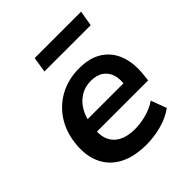

<svg xmlns="http://www.w3.org/2000/svg" viewBox="-194 -833 974 974"><g transform="rotate(-45 293.0 -346.0)"><path d="M301 10Q213 10 154.5 -20.5Q96 -51 69 -107Q42 -163 48 -237Q54 -316 90.5 -376Q127 -436 189 -471Q251 -506 332 -506Q410 -506 459.5 -472.5Q509 -439 529 -380Q549 -321 539 -244L536 -215H148L160 -293H453L435 -275Q442 -319 432.5 -350.5Q423 -382 397 -400.5Q371 -419 329 -419Q287 -419 255 -399.5Q223 -380 203 -347.5Q183 -315 176 -275L172 -249Q163 -197 177 -161Q191 -125 226 -106Q261 -87 313 -87Q355 -87 397 -98.5Q439 -110 473 -133L504 -49Q463 -19 408.5 -4.5Q354 10 301 10ZM196 -619 209 -702H542L528 -619Z"/></g></svg>

Font: Nunito Sans 9pt
Style: Bold Italic
Weight: 700
Italic angle: -9°
Version: Version 3.101;gftools[0.9.27]